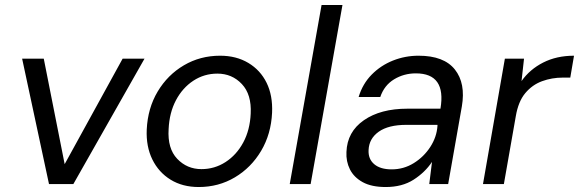

<svg xmlns="http://www.w3.org/2000/svg" viewBox="-20 -740 2328 772"><path d="M177 0 69 -504H156L240 -80L473 -504H561L275 0Z M779 12Q714 12 666 -17.5Q618 -47 592.5 -99Q567 -151 570 -219Q574 -305 614 -372Q654 -439 719.5 -477.5Q785 -516 865 -516Q930 -516 978.5 -487Q1027 -458 1052 -407Q1077 -356 1074 -287Q1070 -201 1030 -133.5Q990 -66 924.5 -27Q859 12 779 12ZM790 -60Q843 -60 887 -88.5Q931 -117 958 -167Q985 -217 988 -283Q992 -360 952.5 -402Q913 -444 854 -444Q801 -444 757.5 -415.5Q714 -387 687.5 -337Q661 -287 658 -221Q653 -143 692.5 -101.5Q732 -60 790 -60Z M1145 0 1273 -720H1357L1229 0Z M1531 12Q1474 12 1438.5 -7.5Q1403 -27 1387 -59Q1371 -91 1373 -129Q1376 -210 1443 -256.5Q1510 -303 1618 -303H1751Q1775 -445 1652 -445Q1604 -445 1564.5 -421Q1525 -397 1509 -350H1422Q1438 -403 1474.5 -440Q1511 -477 1560 -496.5Q1609 -516 1663 -516Q1765 -516 1809 -460.5Q1853 -405 1837 -312L1782 0H1706L1717 -89Q1689 -47 1643 -17.5Q1597 12 1531 12ZM1555 -59Q1603 -59 1643.5 -84Q1684 -109 1710 -149Q1736 -189 1739 -234V-238H1614Q1542 -238 1503 -210.5Q1464 -183 1462 -137Q1460 -101 1484.5 -80Q1509 -59 1555 -59Z M1922 0 2010 -504H2087L2077 -414Q2110 -461 2164 -488.5Q2218 -516 2288 -516L2273 -428H2243Q2199 -428 2159.5 -413.5Q2120 -399 2092 -365.5Q2064 -332 2054 -273L2006 0Z"/></svg>

Font: DM Sans Italic
Style: Regular
Weight: 400
Italic angle: -10°
Designer: Colophon Foundry, Jonny Pinhorn
Foundry: Colophon Foundry
Version: Version 4.004; ttfautohint (v1.8.4.7-5d5b)